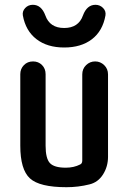

<svg xmlns="http://www.w3.org/2000/svg" viewBox="-20 -778 540 808"><path d="M259.8 9.8Q146.5 9.8 106 -27.3Q65.4 -64.5 65.4 -165V-465.8Q65.4 -488.3 80.6 -503.9Q95.7 -519.5 119.1 -519.5Q141.6 -519.5 156.7 -504.4Q171.9 -489.3 171.9 -465.8V-165Q171.9 -111.3 189.9 -91.8Q208 -72.3 256.8 -72.3Q291 -72.3 317.4 -85.9Q326.2 -89.8 326.2 -102.5V-464.8Q326.2 -488.3 342.3 -503.9Q358.4 -519.5 380.4 -519.5Q402.3 -519.5 418.5 -503.9Q434.6 -488.3 434.6 -464.8V-118.2Q434.6 -77.1 413.6 -43.9Q392.6 -10.7 356.4 -2Q309.6 9.8 259.8 9.8ZM329.1 -712.9Q345.7 -757.8 381.8 -757.8Q400.4 -757.8 413.6 -744.6Q426.8 -731.4 423.8 -712.9Q412.1 -647.5 366.7 -612.8Q321.3 -578.1 250 -578.1Q178.7 -578.1 133.3 -613.3Q87.9 -648.4 76.2 -712.9Q73.2 -730.5 85.9 -744.1Q98.6 -757.8 118.2 -757.8Q154.3 -757.8 170.9 -712.9Q189.5 -660.2 250 -660.2Q310.5 -660.2 329.1 -712.9Z"/></svg>

Font: Rounded-X Mgen+ 1mn medium
Style: Regular
Weight: 500
Designer: [Source Han Sans]
Ryoko NISHIZUKA  (kana & ideographs); Paul D. Hunt (Latin, Greek & Cyrillic); Wenlong ZHANG  (bopomofo
Version: Version 1.059.20150602